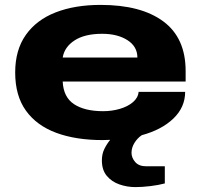

<svg xmlns="http://www.w3.org/2000/svg" viewBox="-20 -560 820 784"><path d="M399 12Q290 12 210 -17.5Q130 -47 86 -108Q42 -169 42 -264Q42 -356 85.5 -417.5Q129 -479 207.5 -509.5Q286 -540 391 -540Q556 -540 647 -472.5Q738 -405 738 -270V-227H236Q239 -163 282.5 -134.5Q326 -106 401 -106Q437 -106 469.5 -115.5Q502 -125 523 -143Q544 -161 546 -185H736Q736 -122 688 -76Q640 -30 559 -8Q541 4 529 23.5Q517 43 517 64Q517 84 532 101.5Q547 119 577 119H653V189Q627 196 593.5 200Q560 204 533 204Q499 204 467.5 193Q436 182 416 158Q396 134 396 95Q396 69 406 48.5Q416 28 430 11Q414 12 399 12ZM236 -325H541Q541 -370 500.5 -396Q460 -422 397 -422Q326 -422 284.5 -395Q243 -368 236 -325Z"/></svg>

Font: Archivo Expanded ExtraBold
Style: Regular
Weight: 800
Width: 7
Designer: Hector Gatti
Foundry: Omnibus-Type
Version: Version 2.001; ttfautohint (v1.8.3)